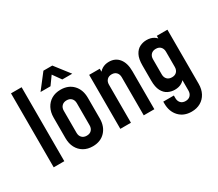

<svg xmlns="http://www.w3.org/2000/svg" viewBox="-161 -1142 1917 1686"><g transform="rotate(-30 797.5 -298.5)"><path d="M63 0V-750H170.5V0Z M454.5 12.5Q402 12.5 363 -10.2Q324 -33 302.2 -74Q280.5 -115 280.5 -169.5V-378.5Q280.5 -432.5 302.2 -473.8Q324 -515 363 -537.8Q402 -560.5 454.5 -560.5Q533.5 -560.5 580.8 -510.5Q628 -460.5 628 -378.5V-169.5Q628 -88 580.8 -37.8Q533.5 12.5 454.5 12.5ZM454.5 -95Q485.5 -95 503 -113.5Q520.5 -132 520.5 -162V-386Q520.5 -416 503 -434.5Q485.5 -453 454.5 -453Q423.5 -453 405.8 -434.5Q388 -416 388 -386V-162Q388 -132 405.8 -113.5Q423.5 -95 454.5 -95ZM293.5 -630.5 409 -780H499L615 -630.5H514L454.5 -714L394.5 -630.5Z M738.5 0V-547.5H846V-465.5L826.5 -487Q844 -523 874.5 -541.8Q905 -560.5 945 -560.5Q1009.5 -560.5 1046.5 -514Q1083.5 -467.5 1083.5 -386V0H976V-386Q976 -416 958.8 -434.5Q941.5 -453 911.5 -453Q881 -453 863.5 -434.5Q846 -416 846 -386V0Z M1358 183Q1279.5 183 1232 132.8Q1184.5 82.5 1184.5 0.5V-18.5H1292V8Q1292 38 1309.5 56.8Q1327 75.5 1358 75.5Q1389 75.5 1406.8 56.8Q1424.5 38 1424.5 8V-149.5L1443.5 -125Q1427 -93 1397.5 -75.2Q1368 -57.5 1326 -57.5Q1289.5 -57.5 1257.2 -73.8Q1225 -90 1205 -128Q1185 -166 1185 -232V-386Q1185 -451.5 1205 -489.8Q1225 -528 1257.2 -544.2Q1289.5 -560.5 1326 -560.5Q1368 -560.5 1397.5 -542.8Q1427 -525 1443.5 -493L1424.5 -468V-547.5H1532V2Q1532 56.5 1510.2 97.2Q1488.5 138 1449.5 160.5Q1410.5 183 1358 183ZM1359 -165Q1390 -165 1407.2 -183.2Q1424.5 -201.5 1424.5 -232V-386Q1424.5 -416 1407.2 -434.5Q1390 -453 1359 -453Q1327.5 -453 1310 -434.5Q1292.5 -416 1292.5 -386V-232Q1292.5 -202 1310 -183.5Q1327.5 -165 1359 -165Z"/></g></svg>

Font: Mohave SemiBold
Style: Regular
Weight: 600
Designer: Gumpita Rahayu
Foundry: Tokotype
Version: Version 2.003